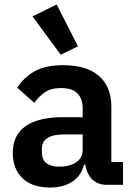

<svg xmlns="http://www.w3.org/2000/svg" viewBox="-20 -825 599 857"><path d="M458 0Q416 0 391.5 -24.5Q367 -49 361 -90H355Q342 -39 302 -13.5Q262 12 203 12Q123 12 80 -30Q37 -72 37 -142Q37 -223 95 -262.5Q153 -302 260 -302H349V-340Q349 -384 326 -408Q303 -432 252 -432Q207 -432 179.5 -412.5Q152 -393 133 -366L57 -434Q86 -479 134 -506.5Q182 -534 261 -534Q367 -534 422 -486Q477 -438 477 -348V-102H529V0ZM246 -81Q289 -81 319 -100Q349 -119 349 -156V-225H267Q167 -225 167 -161V-144Q167 -112 187.5 -96.5Q208 -81 246 -81ZM125 -752 233 -805 328 -618 251 -581Z"/></svg>

Font: IBM Plex Sans Devanagari SemiBold
Style: Regular
Weight: 600
Designer: Mike Abbink, Paul van der Laan, Pieter van Rosmalen, Erin McLaughlin
Foundry: Bold Monday
Version: Version 1.1